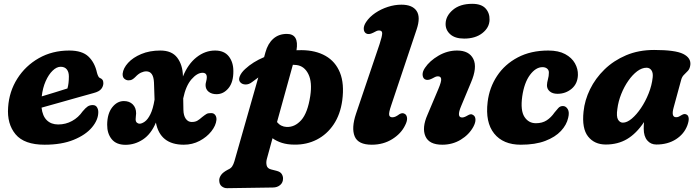

<svg xmlns="http://www.w3.org/2000/svg" viewBox="-20 -744 3658 1005"><path d="M494.5 -157.5Q494.5 -116.5 461.2 -77Q428 -37.5 365.2 -12Q302.5 13.5 213.5 13.5Q107 13.5 61.5 -41Q16 -95.5 22.5 -182.5Q28 -265 70.5 -332.2Q113 -399.5 183.2 -439.5Q253.5 -479.5 342.5 -479.5Q410.5 -479.5 443.5 -447.5Q476.5 -415.5 487.5 -363.5Q490 -354 493.8 -346Q497.5 -338 502.5 -336Q510.5 -333.5 515.8 -327Q521 -320.5 521 -309Q521 -292.5 510 -278.5Q499 -264.5 470 -257Q435.5 -247.5 387.5 -234Q339.5 -220.5 289.2 -206.2Q239 -192 197.5 -180.5Q202.5 -136.5 225.2 -114.5Q248 -92.5 284.5 -92.5Q324 -92.5 357.2 -110.8Q390.5 -129 412.5 -161Q428 -179.5 439 -186.8Q450 -194 465.5 -194Q480.5 -194 487.5 -182.8Q494.5 -171.5 494.5 -157.5ZM297.5 -394.5Q276.5 -394.5 255.5 -374.2Q234.5 -354 219 -319Q203.5 -284 198.5 -239.5Q232 -249.5 268.5 -260.8Q305 -272 333 -281Q340.5 -306.5 340.5 -344Q340.5 -367.5 329.5 -381Q318.5 -394.5 297.5 -394.5Z M937.5 -347V-343.5Q964 -409 1008.8 -444.2Q1053.5 -479.5 1106 -479.5Q1153.5 -479.5 1177.5 -449Q1201.5 -418.5 1201.5 -372Q1202 -314 1176 -282.5Q1150 -251 1113.5 -251Q1088 -251 1072 -263.8Q1056 -276.5 1056 -299Q1056 -306.5 1059.2 -318.2Q1062.5 -330 1062.5 -339.5Q1062.5 -363 1040 -363Q1012 -363 982.2 -328.8Q952.5 -294.5 939 -229L940 -169.5Q940.5 -139 952.5 -122.2Q964.5 -105.5 983.5 -105.5Q1001.5 -105.5 1013 -112.2Q1024.5 -119 1038.5 -131.5Q1052.5 -142.5 1061 -147.5Q1069.5 -152.5 1086 -152Q1099 -152 1106.5 -142Q1114 -132 1113 -116.5Q1110 -86.5 1086.2 -56.5Q1062.5 -26.5 1024.8 -6.5Q987 13.5 942 13.5Q818 13.5 796 -102.5Q771 -42.5 728.5 -14.2Q686 14 637 14Q588.5 14 564.5 -15.8Q540.5 -45.5 541 -91.5Q541.5 -149 567.2 -182Q593 -215 628.5 -215Q657.5 -215 675 -197.5Q692.5 -180 692.5 -150.5Q692.5 -143 691.2 -136.2Q690 -129.5 690 -120Q690 -107.5 696.5 -102Q703 -96.5 710.5 -96.5Q722.5 -96.5 738 -107.5Q753.5 -118.5 767.2 -146Q781 -173.5 789 -222.5L786 -312Q783.5 -370.5 745.5 -370.5Q732.5 -370.5 718 -363.8Q703.5 -357 689 -341.5Q681.5 -333.5 672.5 -328.2Q663.5 -323 651 -323.5Q640 -324 630.5 -332.2Q621 -340.5 622 -358.5Q625 -387 650.5 -415Q676 -443 719.5 -461.2Q763 -479.5 819.5 -479.5Q879.5 -479.5 907.8 -442Q936 -404.5 937.5 -347Z M1299.5 -314.5Q1283 -301.5 1265.5 -301.8Q1248 -302 1238 -313Q1227 -324.5 1234.8 -344.2Q1242.5 -364 1263.5 -383Q1304 -420.5 1362.5 -445L1369.5 -470.5Q1382 -516 1410.5 -541.2Q1439 -566.5 1481.5 -566.5Q1546 -566.5 1532 -481Q1545 -481.5 1558.5 -481.5Q1632 -481 1684 -451.5Q1736 -422 1759.5 -363.8Q1783 -305.5 1771.5 -218.5Q1761.5 -145 1726.5 -92.8Q1691.5 -40.5 1638.2 -13.2Q1585 14 1521 13Q1485 13 1456.2 4Q1427.5 -5 1406.5 -20.5L1376.5 89Q1372 106 1375.8 122Q1379.5 138 1399.5 143L1427 150Q1447 155 1454.2 166.2Q1461.5 177.5 1461.5 189.5Q1462 211 1446.8 224.2Q1431.5 237.5 1408 237.5L1169.5 241Q1153.5 241.5 1140.5 231.2Q1127.5 221 1127.5 199Q1127.5 186.5 1137 172.2Q1146.5 158 1173 144Q1188.5 137.5 1195.5 126.5Q1202.5 115.5 1207 100L1332 -338.5Q1316 -327.5 1299.5 -314.5ZM1480 -79.5Q1523 -77.5 1556.8 -115.2Q1590.5 -153 1604 -241.5Q1615 -314 1594.2 -356Q1573.5 -398 1533 -403.5Q1523 -405 1513 -405L1430 -105Q1449.5 -81 1480 -79.5Z M2161 -590.5 2027.5 -192Q2014.5 -154 2017 -142Q2019.5 -130 2034 -130Q2043 -130 2052 -134.5Q2061 -139 2071 -146.5Q2087.5 -156.5 2101 -146.5Q2110 -139.5 2110.8 -124.5Q2111.5 -109.5 2100.5 -88Q2079.5 -44.5 2032.8 -15.5Q1986 13.5 1926 13.5Q1854.5 13.5 1836.5 -30.2Q1818.5 -74 1843.5 -148.5L1967 -513.5Q1980.5 -555 1980.5 -569.8Q1980.5 -584.5 1964 -584.5Q1957 -584.5 1950 -581.2Q1943 -578 1933 -572.5Q1909.5 -560.5 1895.5 -569.5Q1884.5 -577 1884 -593.2Q1883.5 -609.5 1896.5 -629Q1914 -655.5 1944.2 -676Q1974.5 -696.5 2010.2 -708Q2046 -719.5 2081 -719.5Q2138.5 -719.5 2160.5 -687Q2182.5 -654.5 2161 -590.5Z M2409.5 -542Q2361.5 -542 2336.5 -564.8Q2311.5 -587.5 2312.5 -620.5Q2313.5 -661 2350.8 -692.5Q2388 -724 2451.5 -724Q2499.5 -724 2521.5 -700Q2543.5 -676 2542.5 -640Q2541.5 -599.5 2505 -570.8Q2468.5 -542 2409.5 -542ZM2393.5 -188Q2368.5 -129 2399 -129Q2410 -129 2427.5 -139.5Q2436 -145 2443.8 -145.8Q2451.5 -146.5 2459.5 -140Q2468.5 -133 2468.8 -117.2Q2469 -101.5 2457.5 -80Q2435 -39 2391.8 -12.8Q2348.5 13.5 2295 13.5Q2226 13.5 2206.8 -30.8Q2187.5 -75 2217.5 -143L2274.5 -278Q2291 -317 2289.2 -330.8Q2287.5 -344.5 2272 -344.5Q2265 -344.5 2257.8 -341.2Q2250.5 -338 2241 -332.5Q2217.5 -320.5 2203 -329.5Q2192.5 -337 2192 -353.5Q2191.5 -370 2204.5 -389Q2229 -425.5 2275.2 -452.5Q2321.5 -479.5 2372.5 -479.5Q2435.5 -479.5 2457.5 -435.5Q2479.5 -391.5 2445 -311.5Z M2819.5 -392.5Q2784.5 -392.5 2754.2 -352Q2724 -311.5 2713.5 -239Q2703.5 -166 2725 -132.5Q2746.5 -99 2785 -99Q2818.5 -99 2841.8 -114.2Q2865 -129.5 2882.5 -155Q2893 -167.5 2902.2 -178.2Q2911.5 -189 2926.5 -189Q2942 -189 2951.8 -172.8Q2961.5 -156.5 2954 -127Q2946 -90.5 2916.2 -58.5Q2886.5 -26.5 2834.2 -6.5Q2782 13.5 2706 13.5Q2613.5 13.5 2566.5 -45.2Q2519.5 -104 2532.5 -210.5Q2541.5 -285.5 2581.8 -346.5Q2622 -407.5 2690.2 -443.5Q2758.5 -479.5 2850 -479.5Q2903.5 -479.5 2938.2 -460.8Q2973 -442 2989.5 -412.5Q3006 -383 3005 -351.5Q3003.5 -305.5 2972 -279.2Q2940.5 -253 2898 -253Q2872.5 -253 2857.5 -265.8Q2842.5 -278.5 2843 -298.5Q2843.5 -312.5 2848.2 -329.2Q2853 -346 2853 -363.5Q2853.5 -376.5 2844.2 -384.5Q2835 -392.5 2819.5 -392.5Z M3506 -181Q3492 -130.5 3519 -130.5Q3528 -130.5 3534 -133.8Q3540 -137 3548.5 -142Q3563 -151 3574.5 -144Q3583 -139.5 3584.8 -125.8Q3586.5 -112 3578 -88Q3561 -42.5 3518 -15Q3475 12.5 3415.5 12.5Q3386 12.5 3367.8 -9.2Q3349.5 -31 3349.5 -70Q3349.5 -88.5 3351 -105Q3311 -45 3262.5 -16.2Q3214 12.5 3151 12.5Q3091.5 12.5 3058.2 -29.5Q3025 -71.5 3034.5 -160Q3040.5 -219.5 3068.5 -276.8Q3096.5 -334 3144.2 -380.5Q3192 -427 3257.5 -454.8Q3323 -482.5 3404 -482.5Q3514.5 -482.5 3556 -461.8Q3597.5 -441 3593.5 -404.5Q3591 -384.5 3581.2 -373.8Q3571.5 -363 3560.8 -353Q3550 -343 3545.5 -326ZM3211.5 -174Q3205.5 -134 3215 -118Q3224.5 -102 3240.5 -102Q3262 -102 3287 -123Q3312 -144 3335.2 -178.5Q3358.5 -213 3375.2 -255Q3392 -297 3396.5 -339.5Q3399 -363 3389.8 -376.2Q3380.5 -389.5 3364.5 -389.5Q3340 -389.5 3315.2 -371Q3290.5 -352.5 3268.8 -321.2Q3247 -290 3231.8 -251.8Q3216.5 -213.5 3211.5 -174Z"/></svg>

Font: Fraunces 9pt S100
Style: Bold Italic
Weight: 700
Italic angle: -16°
Version: Version 1.000; ttfautohint (v1.8.3)